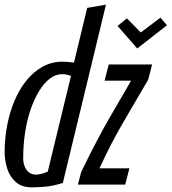

<svg xmlns="http://www.w3.org/2000/svg" viewBox="-40 -796 740 828"><path d="M97 12Q54 12 28 -11Q2 -34 -9 -69.5Q-20 -105 -20 -140Q-20 -199 -9 -256Q2 -313 23 -362.5Q44 -412 74.5 -449.5Q105 -487 144 -508.5Q183 -530 230 -530Q241 -530 253.5 -529Q266 -528 279 -526L336 -762L417 -776L231 -7Q186 7 151 9.5Q116 12 97 12ZM116 -43Q124 -43 137.5 -46Q151 -49 166 -56L266 -468Q256 -473 246 -474.5Q236 -476 227 -476Q200 -476 175.5 -457.5Q151 -439 130 -405.5Q109 -372 93 -326.5Q77 -281 68.5 -226.5Q60 -172 60 -112Q60 -84 74.5 -63.5Q89 -43 116 -43ZM296 0 310 -54Q349 -134 377 -187Q405 -240 428 -280.5Q451 -321 474 -359.5Q497 -398 525 -448H411L429 -518H616L599 -452Q561 -387 533.5 -340.5Q506 -294 483.5 -254.5Q461 -215 438.5 -172Q416 -129 389 -70H518L500 0ZM552 -587 467 -684 507 -717 567 -656 652 -720 680 -687Z"/></svg>

Font: Ubuntu Sans Mono
Style: Italic
Weight: 400
Italic angle: -13.5°
Monospace: yes
Designer: Dalton Maag Ltd
Foundry: Dalton Maag Ltd
Version: Version 1.006